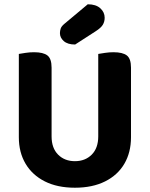

<svg xmlns="http://www.w3.org/2000/svg" viewBox="-20 -860 700 897"><path d="M330 17Q248 17 189.5 -12.5Q131 -42 99.5 -95Q68 -148 68 -219V-285H221V-223Q221 -168 251.5 -137.5Q282 -107 330 -107Q378 -107 408.5 -137.5Q439 -168 439 -223V-285H592V-219Q592 -148 561 -95Q530 -42 471 -12.5Q412 17 330 17ZM221 -255H68V-608Q79 -610 99 -613Q119 -616 139 -616Q182 -616 201.5 -601Q221 -586 221 -544ZM592 -253H439V-608Q450 -610 470.5 -613Q491 -616 510 -616Q553 -616 572.5 -601Q592 -586 592 -544ZM280 -748 390 -840Q428 -840 448.5 -821.5Q469 -803 469 -777Q469 -759 460.5 -744.5Q452 -730 427 -714L331 -652Q296 -652 278 -668Q260 -684 260 -705Q260 -716 263.5 -726.5Q267 -737 280 -748Z"/></svg>

Font: Baloo Bhaijaan 2
Style: Bold
Weight: 700
Designer: Sanskriti Dholi, Noopur Datye and Ek Type
Foundry: Ek Type
Version: Version 1.701